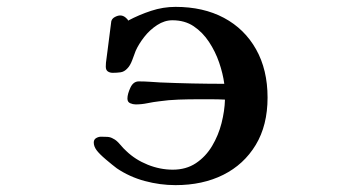

<svg xmlns="http://www.w3.org/2000/svg" viewBox="-20 -531 1040 559"><path d="M759 -247Q759 -166 724.5 -109Q690 -52 630 -22Q570 8 491 8Q446 8 401.5 -4Q357 -16 320 -41Q308 -50 288.5 -66.5Q269 -83 261 -94Q253 -105 253 -116Q253 -125 260 -129Q267 -133 274 -133Q283 -133 292.5 -132.5Q302 -132 310 -127Q319 -123 329.5 -110.5Q340 -98 348 -91Q374 -66 410 -51.5Q446 -37 483 -37Q522 -37 550.5 -56Q579 -75 597.5 -106Q616 -137 625 -172.5Q634 -208 635 -241Q615 -242 595.5 -242Q576 -242 556 -242Q528 -242 499.5 -241Q471 -240 443 -236Q426 -234 409 -230.5Q392 -227 375 -227Q367 -227 359 -230.5Q351 -234 351 -244Q351 -257 359.5 -275.5Q368 -294 384 -294Q400 -294 415 -293Q430 -292 446 -291Q493 -289 540 -288Q587 -287 633 -287Q629 -317 618 -349Q607 -381 588.5 -409Q570 -437 544 -454.5Q518 -472 482 -472Q459 -472 437.5 -458Q416 -444 400 -423.5Q384 -403 375 -383Q371 -372 365 -356Q359 -340 351 -332Q342 -322 331 -320.5Q320 -319 308 -319Q300 -319 294 -323Q288 -327 288 -337Q288 -348 290 -360Q292 -372 293 -383L304 -469Q306 -477 314.5 -481.5Q323 -486 330 -486Q338 -486 345 -480.5Q352 -475 353 -471Q385 -488 420 -499.5Q455 -511 491 -511Q572 -511 632 -479Q692 -447 725.5 -387.5Q759 -328 759 -247Z"/></svg>

Font: Kaisei Tokumin ExtraBold
Style: Regular
Weight: 800
Designer: Font-Kai, 金井和夫
Foundry: KAZUO KANAI
Version: Version 5.003